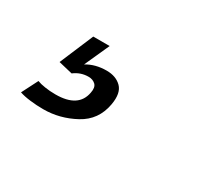

<svg xmlns="http://www.w3.org/2000/svg" viewBox="-77 -74 308 274"><g transform="rotate(30 77.0 63.0)"><path d="M6.5 125.5Q-5 125.5 -15.2 124.2Q-25.5 123 -33 120.5L-19.5 94Q-14.5 96 -6.5 97.2Q1.5 98.5 11 98.5Q48.5 98.5 53.5 71Q55.5 61.5 51 57.2Q46.5 53 39.5 53Q26.5 53 16 61L-7 55.5L16.5 0H43.5L25 41Q39 32.5 57.5 32.5Q73 32.5 82 41.5Q91 50.5 87.5 70.5Q82.5 99 58 112.2Q33.5 125.5 6.5 125.5Z"/></g></svg>

Font: Anybody Condensed Light
Style: Italic
Weight: 300
Width: 3
Italic angle: -10°
Designer: Tyler Finck
Foundry: Etcetera Type Company
Version: Version 1.010; ttfautohint (v1.8.3) -l 8 -r 50 -G 200 -x 14 